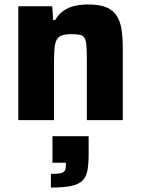

<svg xmlns="http://www.w3.org/2000/svg" viewBox="-20 -538 631 860"><path d="M62 0V-510H214L218 -448H227Q242 -474 264 -489.5Q286 -505 314 -511.5Q342 -518 375 -518Q426 -518 456.5 -505Q487 -492 503 -467Q519 -442 524.5 -405Q530 -368 530 -319V0H369V-270Q369 -311 367 -334.5Q365 -358 358 -369Q351 -380 336.5 -382.5Q322 -385 298 -385Q273 -385 257.5 -379.5Q242 -374 234.5 -361Q227 -348 224.5 -324.5Q222 -301 222 -266V0ZM208 302V241Q237 241 251 238Q265 235 270 226.5Q275 218 275 203V191H215V72H377V152Q377 197 371.5 226Q366 255 349 271.5Q332 288 298.5 295Q265 302 208 302Z"/></svg>

Font: Saira Thin
Style: Bold
Weight: 700
Version: Version 1.101